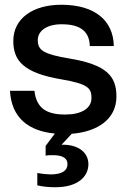

<svg xmlns="http://www.w3.org/2000/svg" viewBox="-20 -552 532 808"><path d="M213 236C309 236 352 190 352 139C352 89 309 57 245 57H239L282 11C393 2 470 -52 470 -146C470 -233 427 -280 271 -306C164 -324 139 -340 139 -383C139 -426 183 -450 238 -450C303 -450 356 -431 358 -358H459C457 -466 379 -532 238 -532C118 -532 36 -474 36 -380C36 -297 78 -245 239 -218C350 -199 365 -181 365 -140C365 -95 322 -70 254 -70C177 -70 133 -96 125 -170H22C28 -56 101 0 211 10L172 62V103C182 101 193 101 203 101C244 101 264 114 264 139C264 164 244 182 193 182C181 182 159 180 137 176V228C162 234 188 236 213 236Z"/></svg>

Font: Aspekta 500
Style: Regular
Weight: 500
Designer: Ivo Dolenc
Version: Version 2.100